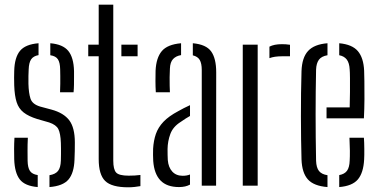

<svg xmlns="http://www.w3.org/2000/svg" viewBox="-20 -790 1612 817"><path d="M40.5 -111.5Q40 -135.5 40 -156.8Q40 -178 41.5 -204H98.5Q97 -173.5 97.2 -149Q97.5 -124.5 97.5 -106Q98 -76.5 107.5 -62.5Q117 -48.5 140.5 -45V6Q86 1.5 64.2 -26.5Q42.5 -54.5 40.5 -111.5ZM190.5 6V-44.5Q215.5 -48.5 226.8 -62.5Q238 -76.5 239 -106.5Q239.5 -121.5 239.5 -134Q239.5 -146.5 239.5 -158.2Q239.5 -170 239 -182.5Q237.5 -222.5 228.2 -240.8Q219 -259 189 -269L138.5 -283.5Q101.5 -295 80.5 -311.5Q59.5 -328 50.8 -355.2Q42 -382.5 40.5 -426.5Q40 -447 40 -460Q40 -473 40.5 -488Q42 -545.5 65 -573.5Q88 -601.5 144 -606V-555.5Q122 -551.5 112.5 -537.5Q103 -523.5 102 -494Q101.5 -483 101 -466.5Q100.5 -450 101 -433.5Q102 -394 109.8 -370.2Q117.5 -346.5 151 -336.5L199.5 -323.5Q251 -309.5 274.8 -278Q298.5 -246.5 298.5 -183.5Q298.5 -162.5 298.2 -147.2Q298 -132 297 -110.5Q295 -54 271.5 -26.2Q248 1.5 190.5 6ZM235.5 -397.5Q236.5 -415 236.5 -433Q236.5 -451 236.5 -467Q236.5 -483 236 -495Q235.5 -523.5 226.5 -537.5Q217.5 -551.5 194 -555V-606Q247.5 -601.5 270.5 -573.5Q293.5 -545.5 295 -487.5Q295 -480 295 -463.8Q295 -447.5 294.8 -429.5Q294.5 -411.5 293 -397.5Z M355.5 -550.5V-600H400V-770H462V-106.5Q462 -69 474.2 -55.8Q486.5 -42.5 527.5 -42.5Q543 -42.5 553.2 -43.2Q563.5 -44 577.5 -45.5V2Q565.5 4 552.8 5.5Q540 7 525.5 7Q455 7 427.5 -20Q400 -47 400 -113V-550.5ZM496.5 -550.5V-600H565.5V-550.5Z M632 -105Q631.5 -118.5 631.2 -130.5Q631 -142.5 631.5 -157Q633.5 -191.5 643.2 -219.8Q653 -248 675.5 -271.8Q698 -295.5 738.5 -317Q749.5 -323 762.2 -329.8Q775 -336.5 788.5 -342.5V-296.5Q780 -292 770 -285.5Q760 -279 748.5 -271Q716 -250.5 704.8 -219.8Q693.5 -189 693 -156Q693 -142 693.2 -130.5Q693.5 -119 694 -109Q696.5 -78 713 -60Q729.5 -42 757.5 -42Q775 -42 788.5 -47.5V-4.5Q769.5 6 742 6Q690 6 663 -22Q636 -50 632 -105ZM643 -397.5Q641.5 -422 641.5 -445.2Q641.5 -468.5 642 -489Q644.5 -544 668.5 -572.5Q692.5 -601 750.5 -606V-555.5Q729 -552 716.5 -538.8Q704 -525.5 703 -498Q702 -481 701.8 -461.8Q701.5 -442.5 702 -425.5Q702.5 -408.5 703 -397.5ZM838.5 0V-492.5Q838.5 -520 830 -534.8Q821.5 -549.5 800.5 -554.5V-606Q857 -601 878.5 -571.2Q900 -541.5 900 -482L899.5 0Z M1013 0V-600H1076.5V0ZM1126.5 -542.5V-591.5Q1146.5 -602 1179.5 -602Q1187.5 -602 1196 -601.5Q1204.5 -601 1214 -599.5V-550.5H1180Q1147 -550.5 1126.5 -542.5Z M1263 -111.5Q1262 -151 1261.2 -197.5Q1260.5 -244 1260.5 -294.2Q1260.5 -344.5 1261 -393.8Q1261.5 -443 1263 -487.5Q1265 -545 1291 -573.2Q1317 -601.5 1373.5 -606V-555Q1347.5 -550.5 1336.8 -535.5Q1326 -520.5 1325 -494Q1324 -448 1323.5 -400.5Q1323 -353 1323 -304.2Q1323 -255.5 1323.5 -205.8Q1324 -156 1325 -106Q1326 -76.5 1337.5 -62.2Q1349 -48 1373.5 -44.5V6Q1315.5 1.5 1290.2 -26.5Q1265 -54.5 1263 -111.5ZM1423.5 6V-45Q1446 -49 1456.5 -63.2Q1467 -77.5 1468 -106.5Q1469 -121.5 1468.8 -148.8Q1468.5 -176 1467 -204H1528.5Q1530 -184.5 1530.2 -156Q1530.5 -127.5 1529.5 -111.5Q1526.5 -54.5 1502.8 -26.5Q1479 1.5 1423.5 6ZM1369.5 -286.5V-333H1468Q1469 -365 1469.2 -398Q1469.5 -431 1469.2 -457.2Q1469 -483.5 1468 -494Q1466.5 -522.5 1455.5 -536.8Q1444.5 -551 1423.5 -555V-606Q1478.5 -601 1502.8 -572.5Q1527 -544 1529.5 -489Q1530 -478 1530.5 -444.5Q1531 -411 1530.8 -368.2Q1530.5 -325.5 1528.5 -286.5Z"/></svg>

Font: Big Shoulders Stencil Text Thin Light
Style: Regular
Weight: 300
Version: Version 2.001